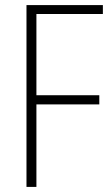

<svg xmlns="http://www.w3.org/2000/svg" viewBox="-20 -734 440 754"><path d="M123 0V-324H370V-360H123V-679H384V-714H84V0Z"/></svg>

Font: Noto Sans Georgian Condensed ExtraLight
Style: Regular
Weight: 200
Width: 3
Designer: Monotype Design Team, Akaki Razmadze
Foundry: Google LLC
Version: Version 2.005